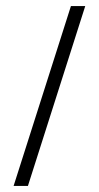

<svg xmlns="http://www.w3.org/2000/svg" viewBox="-20 -612 329 641"><path d="M73.2 8.8H25.4L216.8 -591.8H264.6Z"/></svg>

Font: Surma
Style: Regular
Weight: 400
Designer: Sue Lloyd-Williams
Foundry: Sylheti Translation And Research
Version: Version 3.000